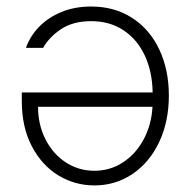

<svg xmlns="http://www.w3.org/2000/svg" viewBox="-20 -561 585 589"><path d="M498 -267.6Q498 -189 468.8 -126.2Q439.5 -63.5 387.2 -27.8Q335 7.8 269.5 7.8Q209.5 7.8 158.7 -23.2Q107.9 -54.2 77.4 -112.8Q46.9 -171.4 46.9 -250V-277.3H448.2Q447.3 -341.3 424.1 -390.9Q400.9 -440.4 358.6 -468.3Q316.4 -496.1 259.8 -496.1Q203.6 -496.1 166.7 -471.2Q129.9 -446.3 112.3 -414.1H59.6Q71.3 -448.2 98.6 -477.3Q126 -506.3 167.2 -523.7Q208.5 -541 259.8 -541Q331.1 -541 385.3 -506.1Q439.5 -471.2 468.8 -408.9Q498 -346.7 498 -267.6ZM269.5 -37.1Q317.9 -37.1 357.4 -63Q397 -88.9 420.9 -133.8Q444.8 -178.7 447.8 -233.4H96.7Q96.7 -178.7 119.4 -133.8Q142.1 -88.9 181.6 -63Q221.2 -37.1 269.5 -37.1Z"/></svg>

Font: Pretendard Std ExtraLight
Style: Regular
Weight: 200
Designer: Base glyphs from Inter by Rasmus Andersson; Hangeul glyphs from Noto Sans CJK(Source Han Sans) by Jang Soo-young and Kan
Foundry: Kil Hyung-jin
Version: Version 1.309